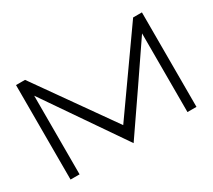

<svg xmlns="http://www.w3.org/2000/svg" viewBox="-89 -579 820 739"><g transform="rotate(-30 320.5 -210.0)"><path d="M559.6 0Q559.6 -89.8 559.6 -174.8Q559.6 -259.8 559.6 -349.6Q559.6 -349.6 440.4 -174.8Q320.3 0 320.3 0Q320.3 0 200.2 -174.8Q80.1 -349.6 80.1 -349.6Q80.1 -276.4 80.1 -129.9Q80.1 -99.6 80.1 -49.8Q80.1 0 80.1 0Q59.6 0 54.7 0Q49.8 0 40 0Q40 -34.2 40 -72.3Q40 -111.3 40 -151.4Q40 -224.6 40 -296.9Q40 -369.1 40 -419.9Q59.6 -419.9 65.4 -419.9Q70.3 -419.9 80.1 -419.9Q80.1 -419.9 200.2 -250Q320.3 -80.1 320.3 -80.1Q320.3 -80.1 440.4 -250Q560.5 -419.9 560.5 -419.9Q581.1 -419.9 585 -419.9Q589.8 -419.9 599.6 -419.9Q599.6 -322.3 599.6 -221.7Q599.6 -120.1 599.6 -19.5Q599.6 -13.7 599.6 0Q589.8 0 559.6 0Z"/></g></svg>

Font: Cataluna 
Style: Lite
Weight: 400
Version: Version 1.0